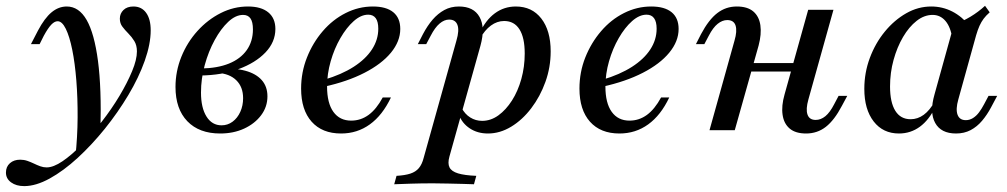

<svg xmlns="http://www.w3.org/2000/svg" viewBox="-89 -449 3472 662"><path d="M-5.6 192.7Q-33.1 192.7 -50.8 179.8Q-68.5 166.9 -68.5 146Q-68.5 125.8 -54.8 113.7Q-41.1 101.6 -19.4 101.6Q-6.5 101.6 5.2 105.6Q16.9 109.7 27.8 114.9Q38.7 120.2 49.6 124.2Q60.5 128.2 71.8 128.2Q95.2 128.2 126.6 106.9Q158.1 85.5 193.1 49.6Q228.2 13.7 262.1 -29.8Q296 -73.4 323 -118.5Q350 -163.7 366.5 -203.6Q383.1 -243.5 383.1 -271.8Q383.1 -292.7 374.2 -307.3Q365.3 -321.8 353.6 -333.5Q341.9 -345.2 333.1 -356.9Q324.2 -368.5 324.2 -384.7Q324.2 -402.4 336.7 -414.5Q349.2 -426.6 371 -426.6Q399.2 -426.6 414.9 -404.8Q430.6 -383.1 430.6 -344.4Q430.6 -297.6 410.1 -239.5Q389.5 -181.5 353.6 -121.4Q317.7 -61.3 272.6 -5.2Q227.4 50.8 178.6 95.6Q129.8 140.3 82.3 166.5Q34.7 192.7 -5.6 192.7ZM171 91.1Q178.2 23.4 178.6 -44Q179 -111.3 174.2 -171.4Q169.4 -231.5 160.1 -277.4Q150.8 -323.4 137.9 -349.6Q125 -375.8 109.7 -375.8Q99.2 -375.8 87.9 -364.1Q76.6 -352.4 62.1 -325.8L47.6 -296.8H17.7L41.9 -343.5Q64.5 -386.3 88.7 -406.5Q112.9 -426.6 141.1 -426.6Q183.1 -426.6 209.7 -380.2Q236.3 -333.9 248.8 -239.1Q261.3 -144.4 257.3 0.8Q245.2 15.3 232.3 29.8Q219.4 44.4 204.4 59.7Q189.5 75 171 91.1Z M670.2 11.3Q597.6 11.3 556.9 -31Q516.1 -73.4 516.1 -149.2Q516.1 -203.2 536.3 -253.2Q556.5 -303.2 591.9 -342.3Q627.4 -381.5 672.2 -404Q716.9 -426.6 766.1 -426.6Q811.3 -426.6 835.9 -406.5Q860.5 -386.3 860.5 -349.2Q860.5 -304 826.2 -268.1Q791.9 -232.3 733.9 -210.9Q675.8 -189.5 601.6 -188.7L604 -212.9Q660.5 -213.7 700.4 -229.8Q740.3 -246 761.7 -276.2Q783.1 -306.5 783.1 -347.6Q783.1 -373.4 774.6 -385.5Q766.1 -397.6 749.2 -397.6Q723.4 -397.6 698 -373.8Q672.6 -350 651.2 -310.9Q629.8 -271.8 616.9 -224.6Q604 -177.4 604 -129.8Q604 -77.4 623 -47.2Q641.9 -16.9 675 -16.9Q696 -16.9 712.9 -29.4Q729.8 -41.9 739.5 -63.3Q749.2 -84.7 749.2 -110.5Q749.2 -149.2 725.8 -172.2Q702.4 -195.2 661.3 -197.6L666.9 -210.5Q719.4 -215.3 756.5 -205.2Q793.5 -195.2 813.3 -173Q833.1 -150.8 833.1 -116.9Q833.1 -80.6 811.3 -51.6Q789.5 -22.6 752.8 -5.6Q716.1 11.3 670.2 11.3Z M1087.1 11.3Q1021.8 11.3 985.5 -29.4Q949.2 -70.2 949.2 -143.5Q949.2 -200 969.4 -250.8Q989.5 -301.6 1023.8 -341.5Q1058.1 -381.5 1102.8 -404Q1147.6 -426.6 1196.8 -426.6Q1242.7 -426.6 1266.9 -406.9Q1291.1 -387.1 1291.1 -349.2Q1291.1 -306.5 1258.9 -267.3Q1226.6 -228.2 1167.7 -198Q1108.9 -167.7 1028.2 -150L1029 -174.2Q1088.7 -191.9 1130.2 -218.5Q1171.8 -245.2 1193.5 -278.6Q1215.3 -312.1 1215.3 -350Q1215.3 -374.2 1206.5 -386.3Q1197.6 -398.4 1180.6 -398.4Q1155.6 -398.4 1130.6 -376.2Q1105.6 -354 1084.7 -317.7Q1063.7 -281.5 1051.2 -237.9Q1038.7 -194.4 1038.7 -150.8Q1038.7 -93.5 1060.5 -63.3Q1082.3 -33.1 1121.8 -33.1Q1154.8 -33.1 1181.9 -52.8Q1208.9 -72.6 1230.6 -112.9H1258.9Q1229.8 -51.6 1186.3 -20.2Q1142.7 11.3 1087.1 11.3Z M1270.2 186.3 1278.2 157.3Q1307.3 155.6 1325.8 149.6Q1344.4 143.5 1355.2 130.6Q1366.1 117.7 1371.8 95.2L1484.7 -308.9Q1495.2 -344.4 1488.3 -362.9Q1481.5 -381.5 1459.7 -381.5Q1442.7 -381.5 1426.6 -367.7Q1410.5 -354 1396 -325.8L1380.6 -296.8H1351.6L1369.4 -331.5Q1384.7 -360.5 1402.8 -381.5Q1421 -402.4 1443.1 -414.5Q1465.3 -426.6 1493.5 -426.6Q1544.4 -426.6 1564.5 -390.3Q1584.7 -354 1567.7 -291.9L1460.5 91.1Q1454 114.5 1460.9 128.2Q1467.7 141.9 1490.3 148.8Q1512.9 155.6 1553.2 157.3L1545.2 186.3Q1530.6 185.5 1507.3 185.1Q1483.9 184.7 1456.9 183.9Q1429.8 183.1 1403.2 183.1Q1362.9 183.1 1326.6 184.3Q1290.3 185.5 1270.2 186.3ZM1593.5 11.3Q1557.3 11.3 1530.6 -6.5Q1504 -24.2 1493.5 -53.2L1502.4 -77.4Q1513.7 -55.6 1532.3 -44Q1550.8 -32.3 1573.4 -32.3Q1603.2 -32.3 1629.4 -51.2Q1655.6 -70.2 1676.2 -102.4Q1696.8 -134.7 1708.5 -176.6Q1720.2 -218.5 1720.2 -264.5Q1720.2 -319.4 1702 -348Q1683.9 -376.6 1649.2 -376.6Q1625 -376.6 1603.6 -360.9Q1582.3 -345.2 1566.1 -316.1L1564.5 -334.7Q1585.5 -379.8 1617.3 -403.2Q1649.2 -426.6 1689.5 -426.6Q1745.2 -426.6 1777.4 -385.1Q1809.7 -343.5 1809.7 -271.8Q1809.7 -216.9 1791.5 -166.5Q1773.4 -116.1 1742.7 -75.8Q1712.1 -35.5 1673.4 -12.1Q1634.7 11.3 1593.5 11.3Z M2046.8 11.3Q1981.5 11.3 1945.2 -29.4Q1908.9 -70.2 1908.9 -143.5Q1908.9 -200 1929 -250.8Q1949.2 -301.6 1983.5 -341.5Q2017.7 -381.5 2062.5 -404Q2107.3 -426.6 2156.5 -426.6Q2202.4 -426.6 2226.6 -406.9Q2250.8 -387.1 2250.8 -349.2Q2250.8 -306.5 2218.5 -267.3Q2186.3 -228.2 2127.4 -198Q2068.5 -167.7 1987.9 -150L1988.7 -174.2Q2048.4 -191.9 2089.9 -218.5Q2131.5 -245.2 2153.2 -278.6Q2175 -312.1 2175 -350Q2175 -374.2 2166.1 -386.3Q2157.3 -398.4 2140.3 -398.4Q2115.3 -398.4 2090.3 -376.2Q2065.3 -354 2044.4 -317.7Q2023.4 -281.5 2010.9 -237.9Q1998.4 -194.4 1998.4 -150.8Q1998.4 -93.5 2020.2 -63.3Q2041.9 -33.1 2081.5 -33.1Q2114.5 -33.1 2141.5 -52.8Q2168.5 -72.6 2190.3 -112.9H2218.5Q2189.5 -51.6 2146 -20.2Q2102.4 11.3 2046.8 11.3Z M2357.3 0 2443.5 -308.9Q2453.2 -341.9 2447.2 -360.9Q2441.1 -379.8 2418.5 -379.8Q2401.6 -379.8 2385.5 -366.9Q2369.4 -354 2354.8 -325.8L2339.5 -296.8H2310.5L2328.2 -331.5Q2354.8 -381.5 2384.3 -404Q2413.7 -426.6 2451.6 -426.6Q2487.9 -426.6 2508.1 -409.7Q2528.2 -392.7 2532.7 -362.1Q2537.1 -331.5 2526.6 -291.9L2444.4 0ZM2457.3 -202.4 2465.3 -231.5H2689.5L2681.5 -202.4ZM2690.3 11.3Q2654 11.3 2633.9 -5.6Q2613.7 -22.6 2609.3 -53.2Q2604.8 -83.9 2616.1 -123.4L2697.6 -415.3H2784.7L2698.4 -106.5Q2688.7 -72.6 2695.2 -54Q2701.6 -35.5 2723.4 -35.5Q2741.1 -35.5 2756.9 -48.4Q2772.6 -61.3 2787.1 -89.5L2802.4 -118.5H2832.3L2813.7 -83.9Q2787.9 -34.7 2758.5 -11.7Q2729 11.3 2690.3 11.3Z M3010.5 11.3Q2955.6 11.3 2923.4 -30.2Q2891.1 -71.8 2891.1 -142.7Q2891.1 -198.4 2910.1 -249.2Q2929 -300 2961.7 -339.9Q2994.4 -379.8 3035.5 -403.2Q3076.6 -426.6 3121.8 -426.6Q3160.5 -426.6 3194.4 -409.3Q3228.2 -391.9 3254.8 -358.9L3194.4 -316.9Q3188.7 -355.6 3171 -376.6Q3153.2 -397.6 3126.6 -397.6Q3097.6 -397.6 3071.4 -377Q3045.2 -356.5 3024.6 -321.4Q3004 -286.3 2991.9 -242.3Q2979.8 -198.4 2979.8 -150.8Q2979.8 -96 2998 -66.9Q3016.1 -37.9 3050.8 -37.9Q3075 -37.9 3096 -53.2Q3116.9 -68.5 3133.9 -99.2L3136.3 -80.6Q3114.5 -35.5 3082.7 -12.1Q3050.8 11.3 3010.5 11.3ZM3207.3 11.3Q3155.6 11.3 3135.5 -25Q3115.3 -61.3 3133.1 -123.4L3200 -364.5Q3229.8 -375 3257.3 -391.5Q3284.7 -408.1 3307.3 -429L3323.4 -406.5Q3310.5 -395.2 3302.4 -384.3Q3294.4 -373.4 3288.3 -360.1Q3282.3 -346.8 3276.6 -327.4L3215.3 -106.5Q3205.6 -72.6 3212.5 -53.6Q3219.4 -34.7 3241.1 -34.7Q3254 -34.7 3265.7 -41.9Q3277.4 -49.2 3286.7 -61.7Q3296 -74.2 3304 -89.5L3319.4 -118.5H3349.2L3328.2 -79Q3314.5 -53.2 3297.2 -32.7Q3279.8 -12.1 3257.7 -0.4Q3235.5 11.3 3207.3 11.3Z"/></svg>

Font: Playfair 5pt SemiExpanded Light Medium
Style: Italic
Weight: 500
Italic angle: -15.6°
Version: Version 2.001;gftools[0.9.30]